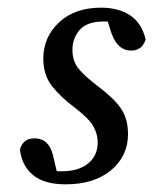

<svg xmlns="http://www.w3.org/2000/svg" viewBox="-20 -470 400 501"><path d="M133 -2 93 -31Q108 -26 117.5 -24.5Q127 -23 140 -23Q185 -23 210 -43.5Q235 -64 235 -99Q235 -120 223.5 -140.5Q212 -161 174 -190Q139 -216 116 -245Q93 -274 93 -317Q93 -373 134 -411.5Q175 -450 244 -450Q289 -450 319.5 -430Q350 -410 360 -367Q351 -338 322 -338Q287 -338 271 -383L254 -436L287 -410Q280 -411 271.5 -412.5Q263 -414 252 -414Q207 -414 188 -392Q169 -370 169 -340Q169 -311 184.5 -291.5Q200 -272 238 -243Q279 -212 296.5 -185.5Q314 -159 314 -120Q314 -63 270 -26Q226 11 151 11Q96 11 66.5 -13Q37 -37 32 -80Q40 -109 70 -109Q107 -109 118 -66Z"/></svg>

Font: Lisu Bosa Medium
Style: Italic
Weight: 500
Italic angle: -19°
Designer: David Morse, Annie Olsen, Victor Gaultney, Frank Grießhammer (Latin)
Foundry: SIL International
Version: Version 2.000